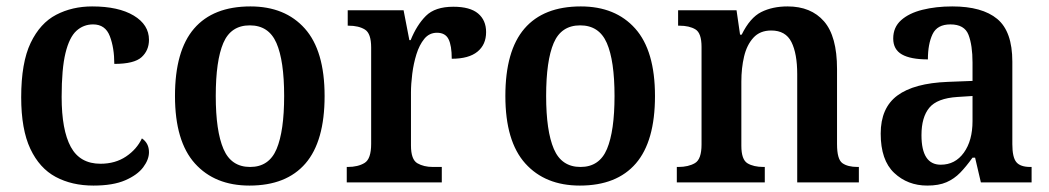

<svg xmlns="http://www.w3.org/2000/svg" viewBox="-20 -568 3266 598"><path d="M271 10Q204 10 153.5 -17Q103 -44 74.5 -104.5Q46 -165 46 -265Q46 -373 75.5 -434.5Q105 -496 155 -522Q205 -548 267 -548Q349 -548 396.5 -519.5Q444 -491 444 -444Q444 -411 421 -390Q398 -369 336 -369Q336 -419 322 -455.5Q308 -492 270 -492Q240 -492 218 -472Q196 -452 184 -403Q172 -354 172 -266Q172 -163 200.5 -110.5Q229 -58 293 -58Q339 -58 372.5 -80.5Q406 -103 422 -137Q444 -122 444 -94Q444 -71 426 -47Q408 -23 370 -6.5Q332 10 271 10Z M757 10Q649 10 587 -59Q525 -128 525 -269Q525 -410 584.5 -479Q644 -548 760 -548Q868 -548 929.5 -479Q991 -410 991 -269Q991 -128 931.5 -59Q872 10 757 10ZM759 -48Q818 -48 841.5 -104Q865 -160 865 -269Q865 -379 841 -434Q817 -489 758 -489Q699 -489 675.5 -434Q652 -379 652 -269Q652 -160 676 -104Q700 -48 759 -48Z M1060 0V-48H1063Q1095 -48 1115.5 -60.5Q1136 -73 1136 -120V-420Q1136 -464 1116.5 -476Q1097 -488 1066 -488H1063V-536H1237L1255 -443H1259Q1278 -490 1306.5 -518.5Q1335 -547 1392 -547Q1444 -547 1469 -526Q1494 -505 1494 -468Q1494 -429 1467 -407Q1440 -385 1387 -385Q1387 -426 1377 -446Q1367 -466 1341 -466Q1317 -466 1301.5 -447Q1286 -428 1277 -399Q1268 -370 1264 -338Q1260 -306 1260 -280V-115Q1260 -71 1280 -59.5Q1300 -48 1328 -48H1356V0Z M1786 10Q1678 10 1616 -59Q1554 -128 1554 -269Q1554 -410 1613.5 -479Q1673 -548 1789 -548Q1897 -548 1958.5 -479Q2020 -410 2020 -269Q2020 -128 1960.5 -59Q1901 10 1786 10ZM1788 -48Q1847 -48 1870.5 -104Q1894 -160 1894 -269Q1894 -379 1870 -434Q1846 -489 1787 -489Q1728 -489 1704.5 -434Q1681 -379 1681 -269Q1681 -160 1705 -104Q1729 -48 1788 -48Z M2088 0V-48H2093Q2124 -48 2144.5 -60Q2165 -72 2165 -118V-422Q2165 -465 2146 -476.5Q2127 -488 2096 -488H2092V-536H2274L2285 -460H2290Q2316 -513 2351 -530.5Q2386 -548 2433 -548Q2506 -548 2546.5 -501.5Q2587 -455 2587 -353V-119Q2587 -72 2603.5 -60Q2620 -48 2651 -48H2655V0H2463V-337Q2463 -401 2445 -437Q2427 -473 2382 -473Q2347 -473 2326.5 -450.5Q2306 -428 2297.5 -392Q2289 -356 2289 -314V-114Q2289 -71 2308 -59.5Q2327 -48 2358 -48H2362V0Z M2868 10Q2807 10 2765 -29.5Q2723 -69 2723 -152Q2723 -232 2775 -270.5Q2827 -309 2932 -313L3009 -316V-373Q3009 -427 2996.5 -459.5Q2984 -492 2940 -492Q2899 -492 2884.5 -461.5Q2870 -431 2870 -383Q2816 -383 2789 -398.5Q2762 -414 2762 -448Q2762 -483 2786.5 -505Q2811 -527 2853 -537.5Q2895 -548 2946 -548Q3039 -548 3086 -509Q3133 -470 3133 -376V-119Q3133 -78 3145.5 -63Q3158 -48 3189 -48H3193V0H3035L3017 -77H3009Q2989 -49 2970.5 -30Q2952 -11 2928 -0.5Q2904 10 2868 10ZM2910 -55Q2955 -55 2982 -92.5Q3009 -130 3009 -191V-269L2962 -266Q2899 -262 2874.5 -232.5Q2850 -203 2850 -147Q2850 -55 2910 -55Z"/></svg>

Font: Noto Serif Tamil SemiCondensed SemiBold
Style: Regular
Weight: 600
Width: 4
Designer: Indian Type Foundry, Tom Grace, and the Monotype Design Team
Foundry: Monotype Imaging Inc.
Version: Version 2.004; ttfautohint (v1.8.4.7-5d5b)